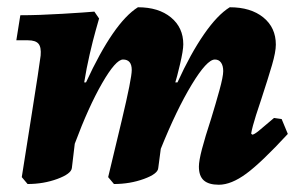

<svg xmlns="http://www.w3.org/2000/svg" viewBox="-20 -499 817 529"><path d="M735 -174 756 -171 773 -130Q700 -51 658.5 -20.5Q617 10 583 10Q555 10 541.5 -2Q528 -14 528 -40Q528 -56 536.5 -88.5Q545 -121 562 -173Q574 -212 584.5 -250Q595 -288 595 -303Q595 -318 589 -326.5Q583 -335 572 -335Q550 -335 508 -265.5Q466 -196 423 -89L416 -36Q415 -20 376.5 -6Q338 8 294 8L278 -11Q288 -52 315.5 -167.5Q343 -283 343 -306Q343 -335 319 -335Q299 -335 261.5 -270Q224 -205 186 -103L178 -36Q176 -20 138 -6Q100 8 56 8L40 -11Q47 -56 67.5 -185Q88 -314 92 -346Q94 -369 86 -378.5Q78 -388 57 -388H25L36 -457Q86 -457 152.5 -461Q219 -465 240 -467L253 -448Q251 -441 243.5 -414.5Q236 -388 227 -349Q218 -310 212 -272H217Q293 -437 360 -479Q417 -479 451 -451Q485 -423 485 -377Q485 -360 476 -322Q467 -284 463 -272H469Q505 -351 542 -404.5Q579 -458 613 -479Q671 -479 705.5 -451Q740 -423 740 -376Q740 -356 729.5 -320Q719 -284 700 -226Q696 -215 685.5 -182Q675 -149 672 -131L675 -128Q680 -128 693.5 -139Q707 -150 735 -174Z"/></svg>

Font: Alegreya ExtraBold
Style: Italic
Weight: 800
Italic angle: -7°
Designer: Juan Pablo del Peral
Foundry: Huerta Tipografica
Version: Version 2.007; ttfautohint (v1.6)